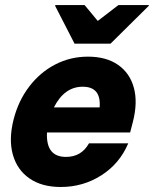

<svg xmlns="http://www.w3.org/2000/svg" viewBox="-20 -736 614 766"><path d="M222.5 10Q146.7 10 97.5 -24.2Q48.3 -58.3 31.2 -119.2Q14.2 -180 34.2 -259.2Q53.3 -334.2 96.7 -390.8Q140 -447.5 200.4 -478.8Q260.8 -510 330.8 -510Q404.2 -510 451.2 -477.1Q498.3 -444.2 514.2 -385.4Q530 -326.7 510 -249.2L499.2 -207.5H167.5Q162.5 -110 243.3 -110Q305 -110 335 -164.2H491.7Q457.5 -83.3 384.6 -36.7Q311.7 10 222.5 10ZM195 -307.5H377.5Q384.2 -390 310 -390Q236.7 -390 195 -307.5ZM277.5 -561.7 200 -712.5 200.8 -715.8H317.5L370 -652.5L452.5 -715.8H574.2L573.3 -712.5L420.8 -561.7Z"/></svg>

Font: Funnel Sans ExtraBold
Style: Italic
Weight: 800
Italic angle: -14.036°
Version: Version 1.000; Beta; Release 5; Build 24; ttfautohint (v1.8.